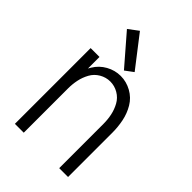

<svg xmlns="http://www.w3.org/2000/svg" viewBox="-225 -856 950 950"><g transform="rotate(45 250.0 -381.5)"><path d="M64 0V-530H126V-449Q130 -456 134 -463Q155 -498 191 -518Q227 -538 267 -538Q307 -538 343 -518Q379 -498 399.5 -463.5Q420 -429 428 -389.5Q436 -350 436 -310V0H374V-310Q374 -340 368 -369Q362 -398 347.5 -424.5Q333 -451 306.5 -466.5Q280 -482 250 -482Q220 -482 193.5 -466.5Q167 -451 152.5 -424.5Q138 -398 132 -369Q126 -340 126 -310V0ZM259 -568 124 -724 176 -763 302 -600Z"/></g></svg>

Font: Iosevka SS01 Light
Style: Regular
Weight: 300
Monospace: yes
Designer: Belleve Invis
Foundry: Belleve Invis
Version: 2.3.3; ttfautohint (v1.8.3)